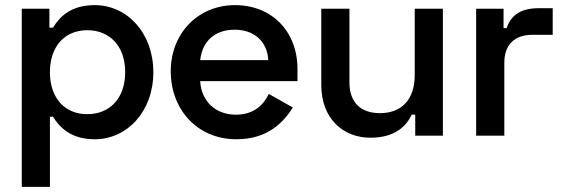

<svg xmlns="http://www.w3.org/2000/svg" viewBox="-20 -530 2195 750"><path d="M65 200H175V-74H187C214 -31 258 14 350 14C477 14 579 -95 579 -248C579 -401 477 -510 350 -510C258 -510 214 -466 187 -422H173V-496H65ZM321 -84C234 -84 175 -146 175 -248C175 -350 234 -412 321 -412C406 -412 469 -353 469 -248C469 -143 406 -84 321 -84Z M647 -252C647 -100 753 14 903 14C1028 14 1088 -54 1124 -110L1030 -163C1009 -120 972 -82 901 -82C821 -82 766 -136 762 -213H1142V-261C1142 -407 1042 -510 898 -510C754 -510 647 -400 647 -252ZM762 -295C770 -369 819 -414 897 -414C973 -414 1024 -368 1028 -295Z M1710 0V-496H1600V-237C1600 -142 1550 -88 1464 -88C1388 -88 1345 -131 1345 -208V-496H1235V-198C1235 -66 1321 8 1427 8C1521 8 1567 -36 1588 -82H1602V0Z M1947 -496H1840V0H1950V-285C1950 -357 1992 -394 2059 -394H2139V-498H2085C2018 -498 1977 -474 1959 -420H1947Z"/></svg>

Font: Space Text SemiBold
Style: Regular
Weight: 600
Designer: Florian Karsten (Space Text), Colophon Foundry (Space Mono)
Foundry: Florian Karsten
Version: Version 1.003;PS 001.003;hotconv 1.0.88;makeotf.lib2.5.64775